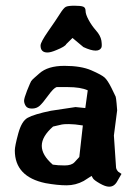

<svg xmlns="http://www.w3.org/2000/svg" viewBox="-20 -665 481 689"><path d="M240.2 -528.8 217.8 -506.8Q213.9 -498 182.6 -485.4Q162.1 -476.6 150.4 -476.6Q125.5 -476.6 125.5 -501.5Q125.5 -513.7 153.3 -553.5Q181.2 -593.3 194.6 -614.7Q208 -636.2 216.1 -640.4Q224.1 -644.5 247.1 -644.5Q270 -644.5 278.6 -641.1Q287.1 -637.7 287.1 -625.7Q287.1 -613.8 297.9 -593.8Q308.6 -573.7 324.7 -555.4Q340.8 -537.1 343.8 -519.5Q345.2 -509.8 345.2 -503.4Q345.2 -497.1 343.8 -494.1Q338.4 -483.4 323.2 -483.4Q306.6 -483.4 279.3 -496.1ZM277.3 -214.8Q247.1 -219.7 227.5 -219.7Q208 -219.7 202.4 -218.3Q196.8 -216.8 170.4 -210.9Q129.9 -175.3 129.9 -141.8Q129.9 -108.4 169.4 -74.2Q187.5 -71.3 212.2 -71.3Q236.8 -71.3 247.3 -82.8Q257.8 -94.2 264.6 -101.6Q271 -158.7 277.3 -214.8ZM400.4 -269.5V-269L388.7 -178.7L396.5 -63.5Q397.5 -56.2 404.3 -48.8L416 -41L401.4 -15.6Q390.6 4.9 372.1 4.9H371.1Q358.4 4.9 337.9 -6.8Q317.4 -18.6 313.7 -24.9Q310.1 -31.2 308.6 -33.7L280.3 -15.6Q251.5 0 219 0Q186.5 0 143.1 -7.8Q33.2 -30.8 33.2 -125Q33.2 -140.6 45.4 -185.5Q57.6 -230.5 79.1 -242.2Q103 -255.4 163.1 -267.6L251 -280.8L286.1 -277.3Q290.5 -309.1 294.9 -340.8Q269.5 -352.5 222.7 -352.5H183.1Q172.4 -349.1 153.1 -322.5Q133.8 -295.9 122.6 -285.6Q111.3 -275.4 94.7 -275.4Q78.1 -275.4 72.3 -284.9Q66.4 -294.4 66.4 -303.5Q66.4 -312.5 77.1 -339.8Q89.4 -370.1 91.8 -373.8Q94.2 -377.4 97.4 -380.4Q100.6 -383.3 103 -385.5Q105.5 -387.7 111.1 -392.6Q116.7 -397.5 121.1 -401.4Q151.4 -428.7 211.2 -428.7Q271 -428.7 307.9 -412.6Q344.7 -396.5 355.5 -386.7Q366.2 -377 379.9 -349.6Q393.6 -322.3 395 -318.4Q396.5 -314.5 398.4 -293.9Q400.4 -273.4 400.4 -269.5Z"/></svg>

Font: Drukaatie burti
Style: Demi
Weight: 600
Version: Version 0.14